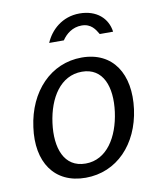

<svg xmlns="http://www.w3.org/2000/svg" viewBox="-83 -789 717 864"><g transform="rotate(-10 276.0 -356.5)"><path d="M182 -616H249C267 -643 297 -668 339 -668C383 -668 400 -638 413 -616H474C466 -678 417 -723 339 -723C259 -723 205 -671 182 -616ZM239 10C382 10 485 -100 506 -256C527 -414 457 -526 314 -526C173 -526 67 -415 46 -255C24 -99 96 10 239 10ZM250 -53C151 -53 119 -147 134 -259C149 -371 206 -463 304 -463C401 -463 434 -372 419 -259C404 -147 347 -53 250 -53Z"/></g></svg>

Font: United Sans
Style: Italic
Weight: 400
Italic angle: -8°
Designer: Pablo Impallari, Rodrigo Fuenzalida (Modified by Dan O. Williams)
Version: Version 1.000;PS 001.000;hotconv 1.0.88;makeotf.lib2.5.64775